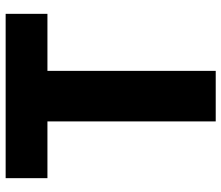

<svg xmlns="http://www.w3.org/2000/svg" viewBox="-72 -712 784 680"><g transform="rotate(-90 320.0 -372.0)"><path d="M230 0H409V-596H611V-744H29V-596H230Z"/></g></svg>

Font: Noto Sans CJK KR Black
Style: Regular
Weight: 900
Designer: Ryoko NISHIZUKA (kana & ideographs); Paul D. Hunt (Latin, Greek & Cyrillic); Wenlong ZHANG (bopomofo); Sandoll Communica
Foundry: Adobe Systems Incorporated
Version: Version 1.004;PS 1.004;hotconv 1.0.82;makeotf.lib2.5.63406